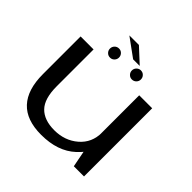

<svg xmlns="http://www.w3.org/2000/svg" viewBox="-202 -985 1172 1172"><g transform="rotate(45 384.0 -399.0)"><path d="M591.5 0H679.5V-588.5H567.5V-123.5ZM172.5 -589.5H60.5V-264.5Q60.5 -130.5 123.8 -62.5Q187 5.5 314.5 5.5Q457 5.5 540 -71.5Q623 -148.5 623 -227.5L568 -266.5Q568 -179.5 505 -125.2Q442 -71 351.5 -71Q263.5 -71 218 -117.8Q172.5 -164.5 172.5 -271.5ZM279 -625Q295 -625 306.2 -636.5Q317.5 -648 317.5 -664Q317.5 -680.5 306.2 -692Q295 -703.5 279 -703.5Q262 -703.5 250.8 -692Q239.5 -680.5 239.5 -664Q239.5 -648 250.8 -636.5Q262 -625 279 -625ZM467 -625Q484 -625 495.2 -636.5Q506.5 -648 506.5 -664Q506.5 -680.5 495.2 -692Q484 -703.5 467 -703.5Q451.5 -703.5 440 -692Q428.5 -680.5 428.5 -664Q428.5 -648 439.8 -636.5Q451 -625 467 -625ZM386 -717.5H443L349 -804.5H266.5Z"/></g></svg>

Font: Anybody Expanded
Style: Regular
Weight: 400
Width: 7
Version: Version 1.113;gftools[0.9.25]